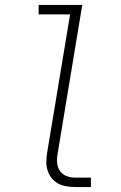

<svg xmlns="http://www.w3.org/2000/svg" viewBox="-20 -755 490 775"><path d="M284 0Q266 0 248 -3Q230 -6 215 -14Q200 -22 189 -35.5Q178 -49 172.5 -65.5Q167 -82 167 -100.5Q167 -119 170 -137L263 -697H136V-735H312L212 -131Q209 -113 211 -95Q213 -77 223 -63.5Q233 -50 249.5 -44Q266 -38 284 -38H347V0Z"/></svg>

Font: Iosevka Etoile XLtObl
Style: Regular
Weight: 200
Italic angle: -9°
Designer: Belleve Invis
Foundry: Belleve Invis
Version: Version 15.5.2; ttfautohint (v1.8.4)